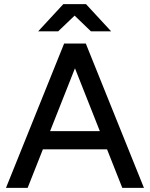

<svg xmlns="http://www.w3.org/2000/svg" viewBox="-20 -911 727 931"><path d="M573 0 296 -700H396L678 0ZM9 0 291 -700H391L114 0ZM142 -187V-275H545V-187ZM421 -759 288 -887V-891H397L519 -759ZM165 -759 287 -891H396V-887L262 -759Z"/></svg>

Font: Figtree Light Medium
Style: Regular
Weight: 500
Version: Version 2.001;gftools[0.9.30]